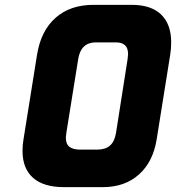

<svg xmlns="http://www.w3.org/2000/svg" viewBox="-20 -768 727 793"><path d="M73 -145Q73 -169 77 -192L133 -542Q149 -641 209.5 -694.5Q270 -748 366 -748H524Q604 -748 645.5 -708Q687 -668 687 -593Q687 -566 683 -542L627 -192Q612 -99 553.5 -47Q495 5 404 5H245Q160 5 116.5 -33.5Q73 -72 73 -145ZM381 -150Q415 -150 434 -166.5Q453 -183 459 -218L507 -524L509 -544Q509 -570 496 -581.5Q483 -593 458 -593H376Q314 -593 303 -524L254 -219Q252 -203 252 -199Q252 -173 267 -161.5Q282 -150 312 -150Z"/></svg>

Font: Exo ExtraBold
Style: Italic
Weight: 800
Italic angle: -9°
Designer: Natanael Gama
Foundry: Natanael Gama
Version: Version 1.500; ttfautohint (v1.6)